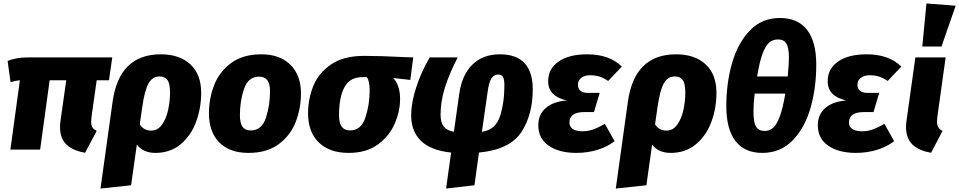

<svg xmlns="http://www.w3.org/2000/svg" viewBox="-20 -865 5545 1110"><path d="M509 -189Q507 -167 507 -161Q507 -141 514 -129Q521 -117 539 -108L472 18Q401 6 364 -29.5Q327 -65 327 -131Q327 -150 330 -169L363 -401H267L212 0H40L95 -401Q65 -398 41 -390L24 -513Q76 -533 137 -533H629L610 -401H539Z M1143 -329Q1143 -241 1114 -161.5Q1085 -82 1025 -31.5Q965 19 878 19Q808 19 771 -29L738 206L561 225L631 -277Q669 -551 910 -551Q1018 -551 1080.5 -493Q1143 -435 1143 -329ZM963 -330Q963 -383 947.5 -403Q932 -423 902 -423Q861 -423 838.5 -382.5Q816 -342 802 -244L788 -146Q811 -110 854 -110Q892 -110 916.5 -144.5Q941 -179 952 -229.5Q963 -280 963 -330Z M1188 -210Q1188 -295 1218 -372.5Q1248 -450 1316 -500.5Q1384 -551 1491 -551Q1598 -551 1659 -490.5Q1720 -430 1720 -325Q1720 -241 1690.5 -162.5Q1661 -84 1592.5 -32.5Q1524 19 1416 19Q1308 19 1248 -41.5Q1188 -102 1188 -210ZM1541 -337Q1541 -381 1525.5 -401.5Q1510 -422 1478 -422Q1415 -422 1391 -351.5Q1367 -281 1367 -200Q1367 -153 1382 -132Q1397 -111 1430 -111Q1493 -111 1517 -183Q1541 -255 1541 -337Z M1761 -210Q1761 -291 1790.5 -366Q1820 -441 1892.5 -491.5Q1965 -542 2086 -542Q2182 -542 2313 -535Q2331 -535 2369 -533L2352 -403L2254 -414Q2293 -370 2293 -292Q2293 -224 2263 -152.5Q2233 -81 2166.5 -31Q2100 19 1996 19Q1886 19 1823.5 -41Q1761 -101 1761 -210ZM2117 -342Q2117 -397 2101 -419H2077Q2004 -420 1972 -362Q1940 -304 1940 -198Q1940 -153 1956 -132Q1972 -111 2004 -111Q2068 -111 2092.5 -185.5Q2117 -260 2117 -342Z M3060 -349Q3060 -201 2993.5 -100.5Q2927 0 2749 17L2723 206L2559 225L2588 17Q2471 5 2414 -50.5Q2357 -106 2357 -198Q2357 -269 2385.5 -358Q2414 -447 2464 -533H2626Q2574 -432 2550.5 -353.5Q2527 -275 2527 -201Q2527 -157 2545.5 -133.5Q2564 -110 2604 -103L2635 -322Q2650 -431 2710.5 -491Q2771 -551 2870 -551Q2965 -551 3012.5 -500Q3060 -449 3060 -349ZM2798 -326 2766 -103Q2845 -114 2870.5 -192.5Q2896 -271 2896 -372Q2896 -407 2887.5 -420.5Q2879 -434 2861 -434Q2836 -434 2821 -412Q2806 -390 2798 -326Z M3092 -141Q3092 -203 3135 -240.5Q3178 -278 3256 -284Q3149 -309 3149 -395Q3149 -467 3209 -509Q3269 -551 3374 -551Q3503 -551 3575 -480L3496 -397Q3471 -414 3446.5 -422Q3422 -430 3393 -430Q3360 -430 3340.5 -415Q3321 -400 3321 -374Q3321 -353 3335.5 -340.5Q3350 -328 3378 -328H3447L3414 -217H3357Q3272 -217 3272 -156Q3272 -133 3291 -119.5Q3310 -106 3349 -106Q3378 -106 3407.5 -116Q3437 -126 3477 -149L3533 -49Q3493 -17 3435 1Q3377 19 3312 19Q3213 19 3152.5 -22.5Q3092 -64 3092 -141Z M4122 -329Q4122 -241 4093 -161.5Q4064 -82 4004 -31.5Q3944 19 3857 19Q3787 19 3750 -29L3717 206L3540 225L3610 -277Q3648 -551 3889 -551Q3997 -551 4059.5 -493Q4122 -435 4122 -329ZM3942 -330Q3942 -383 3926.5 -403Q3911 -423 3881 -423Q3840 -423 3817.5 -382.5Q3795 -342 3781 -244L3767 -146Q3790 -110 3833 -110Q3871 -110 3895.5 -144.5Q3920 -179 3931 -229.5Q3942 -280 3942 -330Z M4699 -491Q4699 -356 4665.5 -240Q4632 -124 4561.5 -52.5Q4491 19 4387 19Q4285 19 4232 -49.5Q4179 -118 4179 -252Q4179 -385 4212.5 -501Q4246 -617 4315.5 -689Q4385 -761 4489 -761Q4592 -761 4645.5 -693Q4699 -625 4699 -491ZM4357 -423H4534Q4541 -500 4541 -529Q4541 -590 4526 -613.5Q4511 -637 4478 -637Q4448 -637 4427 -619Q4406 -601 4388.5 -554.5Q4371 -508 4357 -423ZM4343 -324Q4336 -267 4336 -221Q4336 -156 4351.5 -132Q4367 -108 4400 -108Q4429 -108 4450 -126.5Q4471 -145 4488.5 -192.5Q4506 -240 4520 -324Z M4708 -141Q4708 -203 4751 -240.5Q4794 -278 4872 -284Q4765 -309 4765 -395Q4765 -467 4825 -509Q4885 -551 4990 -551Q5119 -551 5191 -480L5112 -397Q5087 -414 5062.5 -422Q5038 -430 5009 -430Q4976 -430 4956.5 -415Q4937 -400 4937 -374Q4937 -353 4951.5 -340.5Q4966 -328 4994 -328H5063L5030 -217H4973Q4888 -217 4888 -156Q4888 -133 4907 -119.5Q4926 -106 4965 -106Q4994 -106 5023.5 -116Q5053 -126 5093 -149L5149 -49Q5109 -17 5051 1Q4993 19 4928 19Q4829 19 4768.5 -22.5Q4708 -64 4708 -141Z M5399 -189Q5397 -169 5397 -162Q5397 -142 5404.5 -129.5Q5412 -117 5429 -108L5363 18Q5291 6 5254.5 -30Q5218 -66 5218 -131Q5218 -150 5221 -169L5272 -533H5447ZM5505 -832 5423 -596H5312L5336 -845Z"/></svg>

Font: Trujillo ExtraBold
Style: Italic
Weight: 800
Italic angle: -8°
Designer: Fira Sans original fonts by bBox Type GmbH, Carrois Corporate GbR, & Edenspiekermann AG / Changes by Cristiano Sobral
Foundry: Fira Sans original fonts by bBox Type GmbH, Carrois Corporate GbR, & Edenspiekermann AG / Changes by Cristiano Sobral
Version: Version 4.301;July 28, 2020;FontCreator 13.0.0.2655 64-bit